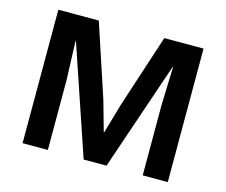

<svg xmlns="http://www.w3.org/2000/svg" viewBox="-95 -788 1079 917"><g transform="rotate(15 445.0 -330.0)"><path d="M804 0H680V-344L686 -537H684L501 0H388L206 -537H204L211 -344V0H86V-660H286L405 -300L447 -151H449L492 -299L610 -660H804Z"/></g></svg>

Font: Work Sans SemiBold
Style: Regular
Weight: 600
Designer: Wei Huang
Foundry: Wei Huang
Version: Version 1.500